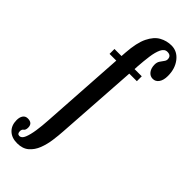

<svg xmlns="http://www.w3.org/2000/svg" viewBox="-372 -793 1039 1039"><g transform="rotate(45 148.0 -273.0)"><path d="M26 210Q-15.5 210 -40 186.5Q-64.5 163 -64.5 123Q-64.5 100.5 -55 87Q-45.5 73.5 -27.5 73.5Q9 73.5 9 107.5Q9 126 -0.2 132.5Q-9.5 139 -9.5 152.5Q-9.5 173.5 7 173.5Q24 173.5 34 149Q44 124.5 49.8 85.8Q55.5 47 58 4.5L89.5 -486H38V-523.5H92L94 -552Q99.5 -632 121.2 -676.2Q143 -720.5 175 -738Q207 -755.5 243 -755.5Q287.5 -755.5 316.8 -718Q346 -680.5 346 -625Q346 -592.5 333 -574Q320 -555.5 298.5 -555.5Q277.5 -555.5 264.2 -573Q251 -590.5 251 -617.5Q251 -634.5 258.8 -646.5Q266.5 -658.5 274 -668Q281.5 -677.5 281.5 -687.5Q281.5 -715.5 251.5 -715.5Q230 -715.5 218.2 -690.8Q206.5 -666 201.2 -627Q196 -588 193 -544.5L192 -523.5H247V-486H189L157.5 -12.5Q155.5 21 150.2 59.5Q145 98 131.8 132.2Q118.5 166.5 93.2 188.2Q68 210 26 210Z"/></g></svg>

Font: Imbue 10pt
Style: Bold
Weight: 700
Designer: Tyler Finck
Foundry: Etcetera Type Company
Version: Version 1.102; ttfautohint (v1.8.3)